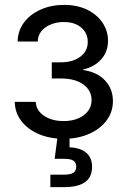

<svg xmlns="http://www.w3.org/2000/svg" viewBox="-20 -558 519 782"><path d="M239.7 7.3Q182.6 7.3 137.7 -12Q92.8 -31.2 66.9 -65.2Q41 -99.1 40 -143.1H125.5Q127.4 -107.9 159.4 -86.4Q191.4 -64.9 238.8 -64.9Q289.6 -64.9 321.3 -88.9Q353 -112.8 353 -150.4Q353 -189.5 319.6 -213.9Q286.1 -238.3 228.5 -238.3H190.9V-304.2H228.5Q276.4 -304.2 306.9 -326.9Q337.4 -349.6 337.4 -387.2Q337.4 -423.3 310.8 -445.8Q284.2 -468.3 240.2 -468.3Q196.8 -468.3 165.8 -446.8Q134.8 -425.3 133.8 -388.7H51.8Q52.7 -433.1 77.9 -466.6Q103 -500 145.8 -519Q188.5 -538.1 240.7 -538.1Q294.9 -538.1 335.2 -518.3Q375.5 -498.5 397.7 -465.3Q419.9 -432.1 419.9 -392.1Q419.9 -346.7 391.8 -315.9Q363.8 -285.2 318.4 -274.9V-272.9Q377 -264.2 408.4 -229.7Q439.9 -195.3 439.9 -146Q439.9 -102.1 414.1 -67.4Q388.2 -32.7 342.8 -12.7Q297.4 7.3 239.7 7.3ZM185.1 204.1V153.3H242.2Q267.6 153.3 279.1 145.5Q290.5 137.7 290.5 121.1Q290.5 104 279.1 96.4Q267.6 88.9 242.2 88.9H202.6L217.3 -23.4H263.2V0V42Q307.6 43.9 331.3 64.2Q355 84.5 355 121.1Q355 164.1 325.9 184.1Q296.9 204.1 242.7 204.1Z"/></svg>

Font: Inter 24pt
Style: Regular
Weight: 400
Designer: Rasmus Andersson
Foundry: rsms
Version: Version 4.001;git-66647c0bb